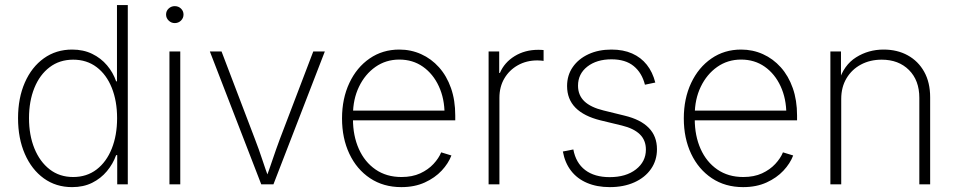

<svg xmlns="http://www.w3.org/2000/svg" viewBox="-20 -748 3878 779"><path d="M272.5 11.2Q207 11.2 157.7 -24.4Q108.4 -60.1 80.8 -123.3Q53.2 -186.5 53.2 -268.6Q53.2 -350.1 80.8 -413.1Q108.4 -476.1 158 -511.5Q207.5 -546.9 272.5 -546.9Q318.4 -546.9 354 -529.5Q389.6 -512.2 414.3 -482.9Q439 -453.6 451.2 -418H454.6V-727.5H498.5V0H455.6V-118.7H451.2Q438.5 -83 413.8 -53.5Q389.2 -23.9 353.8 -6.3Q318.4 11.2 272.5 11.2ZM276.9 -29.8Q332 -29.8 372.1 -60.5Q412.1 -91.3 433.6 -145.3Q455.1 -199.2 455.1 -268.6Q455.1 -337.9 433.6 -391.6Q412.1 -445.3 372.1 -475.6Q332 -505.9 276.9 -505.9Q221.7 -505.9 181.4 -475.3Q141.1 -444.8 119.4 -391.1Q97.7 -337.4 97.7 -268.6Q97.7 -199.7 119.6 -145.8Q141.6 -91.8 181.6 -60.8Q221.7 -29.8 276.9 -29.8Z M667.5 0V-539.1H711.4V0ZM689 -654.3Q674.8 -654.3 664.3 -664.6Q653.8 -674.8 653.8 -689Q653.8 -703.6 664.3 -713.4Q674.8 -723.1 689 -723.1Q704.1 -723.1 714.4 -713.1Q724.6 -703.1 724.6 -689Q724.6 -674.8 714.4 -664.6Q704.1 -654.3 689 -654.3Z M1040 0 831.5 -539.1H878.9L1014.6 -183.1Q1030.3 -142.6 1043.7 -101.8Q1057.1 -61 1071.8 -21.5H1058.1Q1072.8 -61 1086.4 -101.8Q1100.1 -142.6 1115.2 -183.1L1251 -539.1H1297.9L1089.4 0Z M1608.4 11.2Q1535.6 11.2 1481.4 -24.9Q1427.2 -61 1397.5 -124Q1367.7 -187 1367.7 -267.6Q1367.7 -348.1 1397.5 -411.4Q1427.2 -474.6 1479.7 -510.7Q1532.2 -546.9 1600.1 -546.9Q1647.5 -546.9 1688.7 -528.3Q1730 -509.8 1761.2 -474.9Q1792.5 -439.9 1809.8 -390.6Q1827.1 -341.3 1827.1 -279.3V-259.8H1394.5V-299.3H1803.2L1783.7 -284.7Q1783.7 -347.7 1760.5 -397.9Q1737.3 -448.2 1696 -477.3Q1654.8 -506.3 1600.1 -506.3Q1545.9 -506.3 1503.4 -476.6Q1460.9 -446.8 1436.5 -396Q1412.1 -345.2 1412.1 -281.7V-264.6Q1412.1 -197.3 1435.8 -144Q1459.5 -90.8 1503.7 -60.3Q1547.9 -29.8 1608.9 -29.8Q1652.8 -29.8 1685.1 -44.7Q1717.3 -59.6 1738.8 -82.8Q1760.3 -106 1770 -129.9L1811.5 -117.2Q1799.3 -85 1772 -55.7Q1744.6 -26.4 1703.4 -7.6Q1662.1 11.2 1608.4 11.2Z M1962.4 0V-539.1H2005.4V-452.1H2008.3Q2026.4 -494.6 2068.1 -520.3Q2109.9 -545.9 2163.6 -545.9Q2169.9 -545.9 2175 -545.7Q2180.2 -545.4 2185.5 -544.9V-501Q2182.1 -501.5 2175.5 -502.2Q2168.9 -502.9 2160.2 -502.9Q2116.2 -502.9 2081.3 -483.4Q2046.4 -463.9 2026.4 -429.9Q2006.3 -396 2006.3 -351.1V0Z M2454.1 11.2Q2401.9 11.2 2361.8 -5.9Q2321.8 -22.9 2296.9 -55.2Q2272 -87.4 2263.7 -133.3L2306.2 -141.6Q2316.4 -86.9 2354.2 -58.1Q2392.1 -29.3 2453.6 -29.3Q2520 -29.3 2560.3 -60.8Q2600.6 -92.3 2600.6 -141.1Q2600.6 -179.2 2575.9 -203.1Q2551.3 -227.1 2502.9 -238.8L2416 -259.8Q2349.1 -276.4 2314.9 -311Q2280.8 -345.7 2280.8 -398.9Q2280.8 -442.9 2304 -476.1Q2327.1 -509.3 2367.7 -528.1Q2408.2 -546.9 2460.9 -546.9Q2508.8 -546.9 2544.7 -531Q2580.6 -515.1 2604.2 -485.4Q2627.9 -455.6 2638.7 -413.1L2596.7 -404.3Q2584.5 -452.6 2551 -480Q2517.6 -507.3 2460.9 -507.3Q2400.9 -507.3 2363 -477.8Q2325.2 -448.2 2325.2 -400.4Q2325.2 -361.8 2350.8 -337.2Q2376.5 -312.5 2428.7 -299.8L2514.2 -278.8Q2579.1 -263.2 2612.3 -229.2Q2645.5 -195.3 2645.5 -142.6Q2645.5 -97.2 2621.3 -62.5Q2597.2 -27.8 2554 -8.3Q2510.7 11.2 2454.1 11.2Z M2995.1 11.2Q2922.4 11.2 2868.2 -24.9Q2814 -61 2784.2 -124Q2754.4 -187 2754.4 -267.6Q2754.4 -348.1 2784.2 -411.4Q2814 -474.6 2866.5 -510.7Q2918.9 -546.9 2986.8 -546.9Q3034.2 -546.9 3075.4 -528.3Q3116.7 -509.8 3147.9 -474.9Q3179.2 -439.9 3196.5 -390.6Q3213.9 -341.3 3213.9 -279.3V-259.8H2781.2V-299.3H3189.9L3170.4 -284.7Q3170.4 -347.7 3147.2 -397.9Q3124 -448.2 3082.8 -477.3Q3041.5 -506.3 2986.8 -506.3Q2932.6 -506.3 2890.1 -476.6Q2847.7 -446.8 2823.2 -396Q2798.8 -345.2 2798.8 -281.7V-264.6Q2798.8 -197.3 2822.5 -144Q2846.2 -90.8 2890.4 -60.3Q2934.6 -29.8 2995.6 -29.8Q3039.6 -29.8 3071.8 -44.7Q3104 -59.6 3125.5 -82.8Q3147 -106 3156.7 -129.9L3198.2 -117.2Q3186 -85 3158.7 -55.7Q3131.3 -26.4 3090.1 -7.6Q3048.8 11.2 2995.1 11.2Z M3393.1 -346.7V0H3349.1V-539.1H3392.1V-417.5H3383.3Q3403.3 -483.9 3453.4 -515.4Q3503.4 -546.9 3564.9 -546.9Q3620.6 -546.9 3663.1 -523.4Q3705.6 -500 3729.7 -456.8Q3753.9 -413.6 3753.9 -353V0H3710V-351.1Q3710 -421.9 3668 -463.9Q3626 -505.9 3557.1 -505.9Q3510.3 -505.9 3473.1 -486.1Q3436 -466.3 3414.6 -430.4Q3393.1 -394.5 3393.1 -346.7Z"/></svg>

Font: Inter 18pt ExtraLight
Style: Regular
Weight: 250
Designer: Rasmus Andersson
Foundry: rsms
Version: Version 4.001;git-66647c0bb